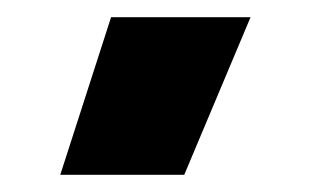

<svg xmlns="http://www.w3.org/2000/svg" viewBox="-20 -764 361 223"><path d="M194 -561 271 -744H109L50 -561Z"/></svg>

Font: Fixel Display Black
Style: Regular
Weight: 900
Designer: AlfaBravo + MacPaw
Foundry: Kyrylo Tkachov, Marchela Mozhyna, Serhii Makarenko, Maria Weinstein, Zakhar Kryvoshyya
Version: Version 1.211